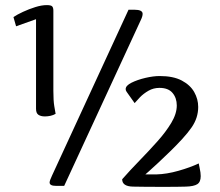

<svg xmlns="http://www.w3.org/2000/svg" viewBox="-20 -728 860 752"><path d="M189 -372.1Q189 -333.5 192.6 -312.3Q196.3 -291 197.8 -282.2Q189 -276.9 177.7 -274.4Q166.5 -272 155.8 -272Q140.1 -272 130.6 -278.3Q121.1 -284.7 121.1 -301.8V-652.8L43 -625L32.7 -661.1Q46.9 -670.9 70.1 -681.6Q93.3 -692.4 118.2 -700.2Q143.1 -708 163.1 -708Q179.7 -708 184.3 -703.1Q189 -698.2 189 -686ZM231.4 0H199.7Q174.3 0 174.3 -13.2Q174.3 -20.5 183.6 -40L483.4 -689.9H506.3Q538.6 -689.9 538.6 -673.8Q538.6 -664.1 531.7 -649.9ZM730.5 -229Q716.8 -209 694.3 -184.3Q671.9 -159.7 646.7 -135.3Q621.6 -110.8 599.6 -90.3Q577.6 -69.8 563.5 -57.4Q549.3 -44.9 549.3 -44.9H592.3Q632.8 -45.9 679.2 -59.1Q725.6 -72.3 758.3 -87.9Q757.8 -87.9 762 -69.8Q766.1 -51.8 766.1 -38.1Q766.1 -15.1 752.7 -6.6Q739.3 2 708 2.9Q676.8 3.9 623 3.9Q543 3.9 500.7 2.9Q458.5 2 458.5 -25.9Q489.3 -61 525.9 -98.6Q562.5 -136.2 595.9 -173.6Q629.4 -210.9 650.9 -246.8Q672.4 -282.7 672.4 -314.9Q672.4 -344.2 655.8 -364Q639.2 -383.8 604.5 -383.8Q581.1 -383.8 561.5 -372.6Q542 -361.3 528.3 -347.2Q514.6 -333 507.3 -324.2L476.1 -368.2Q472.2 -373.5 472.2 -378.9Q472.2 -392.6 495.1 -404.1Q518.1 -415.5 549.3 -422.9Q580.6 -430.2 605.5 -430.2Q658.7 -430.2 691.9 -412.6Q725.1 -395 740.7 -367.4Q756.3 -339.8 756.3 -309.1Q756.3 -266.1 730.5 -229Z"/></svg>

Font: Artifika
Style: Regular
Weight: 400
Designer: Yulya Zhdanova, Ivan Petrov | Cyreal.org
Foundry: Cyreal.org
Version: Version 1.102; ttfautohint (v1.8.4.7-5d5b)